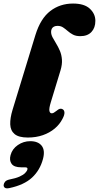

<svg xmlns="http://www.w3.org/2000/svg" viewBox="-35 -740 544 1054"><path d="M366 -720.5Q428 -720.5 458.2 -692.2Q488.5 -664 488.5 -625.5Q488.5 -587.5 467 -564.5Q445.5 -541.5 406 -541.5Q381.5 -541.5 365.5 -550Q349.5 -558.5 336.8 -569.8Q324 -581 311.2 -589.5Q298.5 -598 281 -598Q269.5 -598 261.5 -594Q253.5 -590 249.5 -582.5Q245.5 -575 245.5 -565Q245.5 -550 254 -534.2Q262.5 -518.5 273.5 -500.5Q284.5 -482.5 293.8 -461Q303 -439.5 305 -412.8Q307 -386 297 -353L244 -179Q233.5 -144.5 236.2 -131.2Q239 -118 249 -118Q254.5 -118 260 -121Q265.5 -124 274.5 -131Q286 -141 293.8 -142.8Q301.5 -144.5 308.5 -140.5Q318 -135.5 318.8 -122.2Q319.5 -109 308.5 -88.5Q293 -57.5 265.2 -34.2Q237.5 -11 200.2 2Q163 15 118 15Q68 15 45.2 -4Q22.5 -23 21.2 -57.2Q20 -91.5 34 -137.5L159.5 -548Q187.5 -638.5 241 -679.5Q294.5 -720.5 366 -720.5ZM81.5 178.5Q42.5 178.5 28.8 159.5Q15 140.5 23 111.5Q32 77.5 63 56.2Q94 35 131 35Q174 35 193.8 60Q213.5 85 201 132.5Q184.5 194.5 140.8 235Q97 275.5 16.5 292.5Q0 296 -7.8 291Q-15.5 286 -15 275.5Q-14 265.5 -6.8 257.2Q0.5 249 16.5 245.5Q50.5 239 71.5 229.8Q92.5 220.5 103 209.8Q113.5 199 115.5 190Q118.5 178.5 103 178.5Z"/></svg>

Font: Fraunces Black
Style: Italic
Weight: 900
Italic angle: -16°
Version: Version 1.000;[b76b70a41]